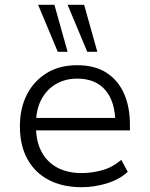

<svg xmlns="http://www.w3.org/2000/svg" viewBox="-20 -773 624 801"><path d="M321 8Q242 8 184 -22Q126 -52 94.5 -109Q63 -166 63 -246Q63 -321 92 -378Q121 -435 174.5 -468Q228 -501 302 -501Q375 -501 423.5 -470Q472 -439 497 -383.5Q522 -328 522 -252V-229H112V-281H482L461 -261Q461 -348 420 -396.5Q379 -445 302 -445Q251 -445 212 -421.5Q173 -398 151.5 -356Q130 -314 130 -255V-247Q130 -183 153.5 -139.5Q177 -96 219.5 -73.5Q262 -51 320 -51Q362 -51 405 -62.5Q448 -74 486 -106L513 -56Q476 -23 424 -7.5Q372 8 321 8ZM344 -557 262 -753H331L386 -557ZM221 -557 139 -753H207L262 -557Z"/></svg>

Font: Nunito Sans 8pt Light
Style: Regular
Weight: 300
Version: Version 3.101;gftools[0.9.27]